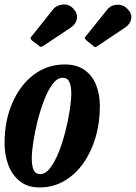

<svg xmlns="http://www.w3.org/2000/svg" viewBox="-21 -813 597 843"><path d="M-1 -184.5Q-1 -282 32.8 -360.2Q66.5 -438.5 126.2 -484.2Q186 -530 264 -530Q316 -530 350.2 -505.8Q384.5 -481.5 401 -440Q417.5 -398.5 417.5 -347Q417.5 -273 398.2 -208.5Q379 -144 343.8 -94.8Q308.5 -45.5 260 -17.8Q211.5 10 153 10Q101 10 66.8 -16.8Q32.5 -43.5 15.8 -87.8Q-1 -132 -1 -184.5ZM118.5 -117.5Q118.5 -87 126.2 -67.8Q134 -48.5 156 -48.5Q179 -48.5 199.5 -75.5Q220 -102.5 237 -145.2Q254 -188 266.2 -236.5Q278.5 -285 285.2 -329.2Q292 -373.5 292 -402.5Q292 -433 284 -452.2Q276 -471.5 253.5 -471.5Q231 -471.5 210.5 -444.5Q190 -417.5 173.2 -374.5Q156.5 -331.5 144.2 -282.8Q132 -234 125.2 -190Q118.5 -146 118.5 -117.5ZM147 -614.5 119.5 -635Q112 -642.5 113.2 -646.8Q114.5 -651 121.5 -658L211 -770.5Q227 -791 254.8 -793.2Q282.5 -795.5 300.5 -775.5Q320.5 -754.5 316.8 -731.5Q313 -708.5 292 -693.5L174.5 -615Q165 -609 160 -607.5Q155 -606 147 -614.5ZM387.5 -612.5 359.5 -635Q352 -642 351.2 -645.2Q350.5 -648.5 357.5 -656L449.5 -770.5Q465.5 -791 492.8 -792.2Q520 -793.5 539 -773.5Q559.5 -752.5 555 -730Q550.5 -707.5 530.5 -693.5L405 -609.5Q398.5 -605.5 395.8 -606.2Q393 -607 387.5 -612.5Z"/></svg>

Font: Besley* Condensed Semi
Style: Italic
Weight: 600
Width: 3
Italic angle: -13°
Designer: Owen Earl
Foundry: indestructible type*
Version: Version 3.000; ttfautohint (v1.8.3)